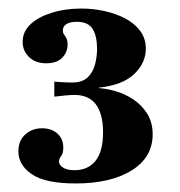

<svg xmlns="http://www.w3.org/2000/svg" viewBox="-20 -691 420 449"><path d="M157 -262Q86 -262 54.5 -283.5Q23 -305 23 -337Q23 -362 39 -376.5Q55 -391 78 -391Q101 -391 114.5 -378.5Q128 -366 128 -346Q128 -332 123 -326Q118 -320 118 -313Q118 -305 127.5 -299Q137 -293 154 -293Q186 -293 203.5 -315Q221 -337 221 -382Q221 -424 204.5 -446.5Q188 -469 154 -469Q147 -469 135 -468Q123 -467 107 -465V-500Q119 -499 130.5 -498.5Q142 -498 148 -498Q173 -498 185.5 -510.5Q198 -523 202.5 -541.5Q207 -560 207 -576Q207 -607 196.5 -623.5Q186 -640 160 -640Q143 -640 135 -634.5Q127 -629 127 -620Q127 -614 130 -610Q133 -606 135.5 -601Q138 -596 138 -586Q138 -569 125.5 -556Q113 -543 88 -543Q63 -543 48 -557.5Q33 -572 33 -593Q33 -617 51 -634Q69 -651 100.5 -661Q132 -671 170 -671Q198 -671 225 -665Q252 -659 273.5 -647.5Q295 -636 308 -618.5Q321 -601 321 -577Q321 -544 294 -518Q267 -492 211 -486V-485Q228 -484 249.5 -478Q271 -472 291 -459Q311 -446 324 -425.5Q337 -405 337 -377Q337 -323 288 -292.5Q239 -262 157 -262Z"/></svg>

Font: Frank Ruhl Libre
Style: Bold
Weight: 700
Designer: Yanek Iontef
Foundry: Fontef
Version: Version 6.004